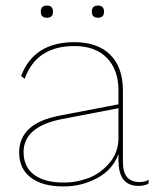

<svg xmlns="http://www.w3.org/2000/svg" viewBox="-20 -662 557 692"><path d="M171 -620Q171 -598 149 -598Q127 -598 127 -620Q127 -642 149 -642Q171 -642 171 -620ZM355 -620Q355 -598 333 -598Q311 -598 311 -620Q311 -642 333 -642Q355 -642 355 -620ZM482 -6Q504 -6 516 -14L515 0Q501 8 479 8Q407 8 407 -84V-107Q387 -51 331 -20.5Q275 10 209 10Q133 10 91 -22Q49 -54 49 -112Q49 -217 193 -245L407 -286V-336Q407 -410 365.5 -453Q324 -496 248 -496Q111 -496 69 -378L56 -388Q102 -510 248 -510Q332 -510 377.5 -464.5Q423 -419 423 -336V-78Q423 -6 482 -6ZM211 -4Q254 -4 297 -19.5Q340 -35 373.5 -73.5Q407 -112 407 -165V-272L204 -233Q65 -206 65 -114Q65 -61 102.5 -32.5Q140 -4 211 -4Z"/></svg>

Font: Elaine Sans Thin
Style: Regular
Weight: 250
Designer: Wei Huang
Foundry: Wei Huang
Version: Version 2.001;December 24, 2019;FontCreator 12.0.0.2547 64-b